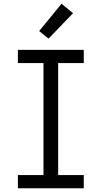

<svg xmlns="http://www.w3.org/2000/svg" viewBox="-20 -1000 540 1020"><path d="M75 0V-70H211V-665H75V-735H425V-665H289V-70H425V0ZM238 -795 188 -835 307 -980 368 -930Z"/></svg>

Font: Iosevka Fuck
Style: Regular
Weight: 400
Monospace: yes
Designer: Belleve Invis
Foundry: Belleve Invis
Version: Version 28.0.7; ttfautohint (v1.8.3)